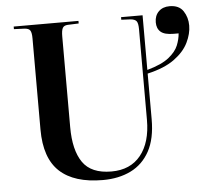

<svg xmlns="http://www.w3.org/2000/svg" viewBox="-54 -818 957 889"><g transform="rotate(-5 424.5 -373.5)"><path d="M389 14Q256 14 188.5 -48.5Q121 -111 121 -244V-668Q121 -694 114.5 -704.5Q108 -715 87 -716L39 -718V-730H340V-718L289 -716Q271 -715 265 -703.5Q259 -692 259 -665V-243Q259 -136 298.5 -79Q338 -22 432 -22Q520 -22 568 -81.5Q616 -141 616 -246V-667Q616 -694 609 -704Q602 -714 581 -716L538 -718V-730H638V-476Q706 -495 739 -521.5Q772 -548 783.5 -576.5Q795 -605 797 -632H774Q732 -632 714 -647.5Q696 -663 696 -692Q696 -723 715 -742Q734 -761 766 -761Q810 -761 829.5 -731.5Q849 -702 849 -664Q849 -626 829 -585Q809 -544 763 -510.5Q717 -477 638 -459V-247Q638 -156 606.5 -98.5Q575 -41 519 -13.5Q463 14 389 14Z"/></g></svg>

Font: Literata 72pt SemiBold
Style: Regular
Weight: 600
Designer: Latin by Veronika Burian and Jose Scaglione. Greek by Irene Vlachou. Cyrillic by Vera Evstafieva.
Foundry: TypeTogether
Version: Version 3.002